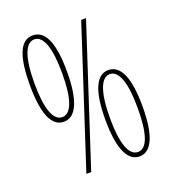

<svg xmlns="http://www.w3.org/2000/svg" viewBox="-134 -825 839 936"><g transform="rotate(-20 286.0 -357.5)"><path d="M141 -724C75 -724 46 -645 46 -502C46 -354 77 -276 142 -276C206 -276 239 -354 239 -501C239 -653 205 -724 141 -724ZM415 -714H390L157 0H182ZM142 -703C189 -703 214 -633 214 -501C214 -369 189 -300 142 -300C96 -300 70 -367 70 -501C70 -637 97 -703 142 -703ZM430 -439C368 -439 334 -366 334 -217C334 -54 374 9 431 9C490 9 527 -59 527 -216C527 -368 492 -439 430 -439ZM430 -418C477 -418 502 -348 502 -215C502 -90 480 -14 431 -14C383 -14 358 -85 358 -215C358 -351 385 -418 430 -418Z"/></g></svg>

Font: Noto Sans Georgian ExtraCondensed Thin
Style: Regular
Weight: 100
Width: 2
Designer: Monotype Design Team, Akaki Razmadze
Foundry: Google LLC
Version: Version 2.005